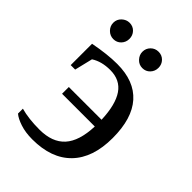

<svg xmlns="http://www.w3.org/2000/svg" viewBox="-192 -718 814 814"><g transform="rotate(45 214.5 -311.0)"><path d="M106.4 -256.8H302.7Q299.3 -344.7 269.3 -388.4Q239.3 -432.1 179.7 -432.1Q127.9 -432.1 92.8 -409.2L73.2 -328.1H46.4V-456.1Q124.5 -471.2 182.6 -471.2Q285.2 -471.2 338.1 -411.6Q391.1 -352.1 391.1 -235.4Q391.1 -116.7 329.8 -53.5Q268.6 9.8 153.8 9.8Q112.8 9.8 81.1 -0.7Q49.3 -11.2 33.7 -24.9V-54.2Q80.6 -41 146 -41Q222.2 -41 260.7 -83.5Q299.3 -126 302.7 -216.3H106.4ZM317.9 -583Q317.9 -562.5 304.2 -548.1Q290.5 -533.7 270 -533.7Q249.5 -533.7 235.4 -548.8Q221.2 -564 221.2 -583Q221.2 -603.5 235.4 -617.7Q249.5 -631.8 270 -631.8Q290.5 -631.8 304.2 -617.7Q317.9 -603.5 317.9 -583ZM144 -583Q144 -562.5 130.4 -548.1Q116.7 -533.7 96.2 -533.7Q76.2 -533.7 61.5 -548.3Q46.9 -563 46.9 -583Q46.9 -603.5 62 -617.7Q77.1 -631.8 96.2 -631.8Q116.7 -631.8 130.4 -617.7Q144 -603.5 144 -583Z"/></g></svg>

Font: Liberation Serif
Style: Regular
Weight: 400
Designer: Steve Matteson
Foundry: Ascender Corporation
Version: Version 2.1.5